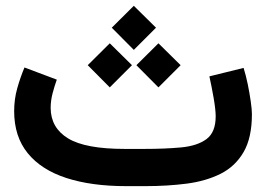

<svg xmlns="http://www.w3.org/2000/svg" viewBox="-20 -635 908 655"><path d="M476.1 0H410.2Q292 0 206.3 -27.8Q120.6 -55.7 74.5 -112.5Q28.3 -169.4 28.3 -255.9Q28.3 -296.4 38.8 -333.7Q49.3 -371.1 63.5 -404.8L173.8 -363.3Q166 -341.8 159.4 -316.7Q152.8 -291.5 152.8 -266.6Q153.3 -198.7 212.4 -162.8Q271.5 -127 405.3 -127H472.7Q543 -127 597.9 -132.1Q652.8 -137.2 684.3 -160.4Q715.8 -183.6 715.8 -238.3Q715.8 -259.8 709 -299.8Q702.1 -339.8 694.3 -374.5L811 -403.3Q818.8 -378.4 825.2 -347.7Q831.5 -316.9 835.4 -289.1Q839.4 -261.2 839.4 -245.6Q839.4 -165 811 -116.2Q782.7 -67.4 732.7 -42.2Q682.6 -17.1 616.7 -8.5Q550.8 0 476.1 0ZM361.3 -540.5 436.5 -615.2 512.2 -540.5 436.5 -464.8ZM445.3 -412.6 520.5 -487.3 596.2 -412.6 520.5 -336.9ZM279.3 -412.6 354.5 -487.3 430.2 -412.6 354.5 -336.9Z"/></svg>

Font: Vazir FD
Style: Bold-FD
Weight: 700
Designer: Saber Rastikerdar
Foundry: Saber Rastikerdar
Version: Version 30.1.0